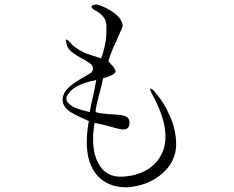

<svg xmlns="http://www.w3.org/2000/svg" viewBox="-20 -808 1040 852"><path d="M452.1 -690.4V-668Q452.1 -634.8 443.4 -597.7Q436.5 -567.4 428.7 -548.8L423.8 -550.8Q381.8 -563.5 361.3 -571.3Q327.1 -585.9 300.8 -608.4Q280.3 -632.8 274.4 -632.8Q268.6 -633.8 278.3 -603.5Q284.2 -586.9 304.7 -572.3Q317.4 -562.5 344.7 -547.9Q377.9 -530.3 385.7 -520.5Q400.4 -504.9 384.8 -485.4L351.6 -465.8Q305.7 -439.5 288.1 -422.9Q257.8 -395.5 257.8 -364.3Q257.8 -336.9 289.1 -313.5Q308.6 -299.8 360.4 -277.3L374 -270.5Q346.7 -117.2 402.3 -41Q449.2 23.4 543 23.4Q636.7 16.6 699.2 -37.1Q761.7 -91.8 761.7 -168Q761.7 -232.4 731.4 -298.8Q708 -351.6 674.8 -390.6Q656.2 -415 648.4 -415Q641.6 -415 655.3 -389.6Q705.1 -299.8 712.9 -226.6Q719.7 -162.1 692.4 -115.2Q668.9 -73.2 622.1 -48.8Q580.1 -27.3 529.3 -24.4Q451.2 -17.6 416 -84Q380.9 -148.4 399.4 -262.7Q416 -259.8 436.5 -254.9Q448.2 -252 469.7 -246.1Q517.6 -232.4 531.2 -233.4Q554.7 -235.4 554.7 -264.6Q554.7 -286.1 532.2 -293.9Q518.6 -298.8 478.5 -300.8Q454.1 -301.8 441.4 -303.7Q419.9 -305.7 404.3 -310.5Q404.3 -322.3 409.2 -344.7Q413.1 -359.4 419.9 -388.7Q427.7 -418 430.7 -428.7Q435.5 -449.2 437.5 -460.9Q487.3 -473.6 492.2 -489.3Q495.1 -498 476.6 -518.6Q470.7 -524.4 467.8 -528.3Q462.9 -533.2 460.9 -537.1Q467.8 -559.6 479.5 -588.9Q486.3 -605.5 502 -639.6L524.4 -690.4Q524.4 -722.7 484.4 -752Q454.1 -774.4 412.1 -788.1Q390.6 -788.1 386.7 -780.3Q382.8 -771.5 403.3 -761.7Q429.7 -747.1 441.4 -729.5Q452.1 -713.9 452.1 -690.4ZM275.4 -361.3V-378.9Q288.1 -405.3 317.4 -422.9Q349.6 -441.4 407.2 -453.1Q403.3 -430.7 397.5 -402.3Q394.5 -385.7 386.7 -354.5L377.9 -310.5L359.4 -315.4Q328.1 -323.2 312.5 -330.1Q287.1 -341.8 275.4 -361.3Z"/></svg>

Font: BatangChe
Style: Regular
Weight: 400
Monospace: yes
Version: Version 2.21